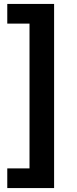

<svg xmlns="http://www.w3.org/2000/svg" viewBox="-20 -762 390 976"><path d="M255 194H17V94H130V-642H17V-742H255Z"/></svg>

Font: MOST Montserrat SemiBold
Style: Regular
Weight: 600
Designer: Julieta Ulanovsky
Foundry: Julieta Ulanovsky
Version: Version 8.000;March 11, 2024;FontCreator 15.0.0.2926 64-bit